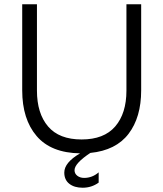

<svg xmlns="http://www.w3.org/2000/svg" viewBox="-20 -708 765 899"><path d="M641 -688V-285Q641 -159 582 -81.5Q523 -4 403 8Q329 57 329 89Q329 105 342 115Q355 125 374 125Q412 125 442 99V147Q409 171 367 171Q328 171 304.5 152.5Q281 134 281 100Q281 53 355 10Q219 8 151.5 -71Q84 -150 84 -285V-688H153V-284Q153 -177 205 -116Q257 -55 362 -55Q467 -55 519.5 -116Q572 -177 572 -284V-688Z"/></svg>

Font: Roundo
Style: Regular
Weight: 400
Designer: Namrata Goyal (Gurmukhi), Shiva Nallaperumal (Latin)
Foundry: Indian Type Foundry
Version: Version 1.000;PS 1.0;hotconv 1.0.88;makeotf.lib2.5.647800